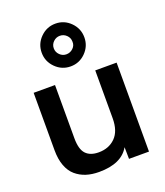

<svg xmlns="http://www.w3.org/2000/svg" viewBox="-148 -903 870 1014"><g transform="rotate(-20 287.5 -396.5)"><path d="M233.9 11.2Q193.8 11.2 161.6 1Q129.4 -9.3 104 -31Q78.6 -52.7 64.7 -89.8Q50.8 -127 50.8 -176.8V-500H170.9V-201.2Q170.9 -138.7 195.3 -112.8Q219.7 -86.9 267.1 -86.9Q324.2 -86.9 360.6 -123Q397 -159.2 397 -231V-500H517.1V0H404.8L403.8 -65.9Q359.9 11.2 233.9 11.2ZM198.5 -599.4Q163.1 -634.8 163.1 -684.1Q163.1 -733.4 198.5 -768.8Q233.9 -804.2 283.2 -804.2Q332.5 -804.2 367.7 -768.8Q402.8 -733.4 402.8 -684.1Q402.8 -634.8 367.7 -599.4Q332.5 -564 283.2 -564Q233.9 -564 198.5 -599.4ZM283.2 -631.8Q305.2 -631.8 321.3 -647.2Q337.4 -662.6 335.9 -684.1Q335.9 -705.6 320.3 -720.7Q304.7 -735.8 283.2 -735.8Q262.2 -735.8 246.6 -720.7Q231 -705.6 231 -684.1Q231 -662.6 246.6 -647.2Q262.2 -631.8 283.2 -631.8Z"/></g></svg>

Font: Human Sans Medium
Style: Regular
Weight: 500
Designer: Tim Radville
Foundry: Continuum
Version: Version 1.000;FEAKit 1.0